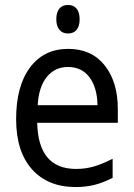

<svg xmlns="http://www.w3.org/2000/svg" viewBox="-20 -744 540 774"><path d="M45 -264Q45 -397 101 -472Q157 -547 255 -547Q349 -547 402 -480.5Q455 -414 455 -304V-249H130Q132 -156 171 -109.5Q210 -63 287 -63Q325 -63 359 -73Q393 -83 434 -104V-27Q397 -8 362 1Q327 10 285 10Q173 10 109 -61.5Q45 -133 45 -264ZM373 -320Q372 -390 341 -432Q310 -474 254 -474Q201 -474 168.5 -433.5Q136 -393 132 -320ZM207 -666Q207 -694 219 -709Q231 -724 254 -724Q277 -724 289 -709Q301 -694 301 -666Q301 -639 289 -624Q277 -609 254 -609Q232 -609 219.5 -624Q207 -639 207 -666Z"/></svg>

Font: Noto Sans Mono UI Cond
Style: Regular
Weight: 400
Width: 3
Monospace: yes
Designer: Monotype Design team
Foundry: Monotype Imaging Inc.
Version: Version 1.000